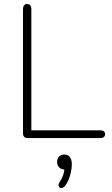

<svg xmlns="http://www.w3.org/2000/svg" viewBox="-20 -696 567 968"><path d="M96 -22V-651Q96 -662 101.5 -669Q107 -676 117 -676Q127 -676 132.5 -669Q138 -662 138 -651V-39H486Q497 -39 503.5 -34Q510 -29 510 -20Q510 -10 503.5 -5Q497 0 486 0H118Q108 0 102 -6Q96 -12 96 -22ZM282 220Q293 203 299 185Q305 167 305 150L308 159Q290 159 279 148.5Q268 138 268 121Q268 104 278 93.5Q288 83 304 83Q322 83 332 95.5Q342 108 342 131Q342 159 333 189.5Q324 220 308 241Q299 252 289 252Q279 252 276 242Q273 232 282 220Z"/></svg>

Font: SN Pro Thin
Style: Regular
Weight: 200
Designer: Tobias Whetton
Foundry: Supernotes
Version: Version 1.003;Glyphs 3.3 (3324)